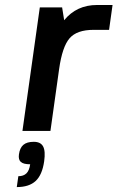

<svg xmlns="http://www.w3.org/2000/svg" viewBox="-20 -530 476 777"><path d="M219.2 -250 184.1 0H70.8L141.1 -500H231.4L239.7 -448.2Q290 -509.8 372.6 -509.8H435.5L421.4 -409.2H358.4Q291 -409.2 261.5 -375Q231.9 -340.8 219.2 -250ZM158.7 123Q150.9 177.7 124.3 202.4Q97.7 227.1 47.9 227.1L54.2 183.1Q75.2 183.1 86.9 171.6Q98.6 160.2 102.1 134.8Q75.2 134.8 64.5 125.5Q53.7 116.2 56.6 95.2Q60.1 68.4 74.5 56.2Q88.9 43.9 116.7 43.9Q144.5 43.9 154.5 62.7Q164.6 81.5 158.7 123Z"/></svg>

Font: Fivo Sans Med
Style: Regular
Weight: 450
Designer: Alexander Slobzheninov
Foundry: Alexander Slobzheninov
Version: 1.0